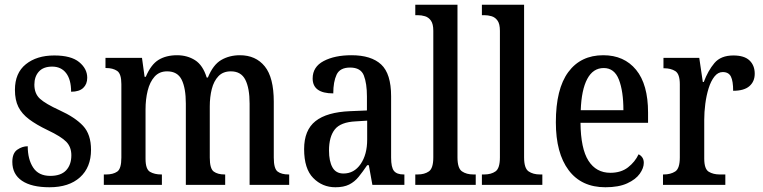

<svg xmlns="http://www.w3.org/2000/svg" viewBox="-20 -780 3217 810"><path d="M189 10Q113 10 72.5 -17.5Q32 -45 32 -97Q32 -134 53 -148.5Q74 -163 97 -163Q97 -108 120 -73Q143 -38 192 -38Q237 -38 259 -61.5Q281 -85 281 -125Q281 -160 259.5 -182Q238 -204 181 -231Q133 -254 102.5 -277Q72 -300 57.5 -329Q43 -358 43 -401Q43 -472 89 -509Q135 -546 209 -546Q280 -546 314 -518Q348 -490 348 -452Q348 -425 331 -409Q314 -393 280 -393Q280 -444 259 -471.5Q238 -499 200 -499Q163 -499 144 -478Q125 -457 125 -423Q125 -385 148.5 -363.5Q172 -342 231 -315Q297 -285 330.5 -249Q364 -213 364 -148Q364 -74 317.5 -32Q271 10 189 10Z M418 0V-44H428Q457 -44 474.5 -56Q492 -68 492 -115V-425Q492 -469 474 -481Q456 -493 428 -493H425V-536H579L590 -456H595Q617 -508 649 -527.5Q681 -547 727 -547Q770 -547 803 -526Q836 -505 852 -453H857Q879 -507 913.5 -527Q948 -547 992 -547Q1059 -547 1097 -500Q1135 -453 1135 -351V-115Q1135 -68 1151.5 -56Q1168 -44 1197 -44H1200V0H1033V-343Q1033 -408 1015 -443.5Q997 -479 954 -479Q921 -479 901.5 -458.5Q882 -438 873.5 -404.5Q865 -371 865 -331V-115Q865 -68 882 -56Q899 -44 927 -44H930V0H764V-343Q764 -408 746.5 -443.5Q729 -479 685 -479Q652 -479 632 -456.5Q612 -434 603 -397.5Q594 -361 594 -318V-110Q594 -66 613 -55Q632 -44 660 -44H663V0Z M1395 10Q1340 10 1301.5 -29Q1263 -68 1263 -151Q1263 -231 1311 -269Q1359 -307 1457 -311L1528 -314V-373Q1528 -428 1515 -461.5Q1502 -495 1457 -495Q1414 -495 1400 -465Q1386 -435 1386 -386Q1299 -386 1299 -449Q1299 -498 1345.5 -522.5Q1392 -547 1463 -547Q1546 -547 1588 -508Q1630 -469 1630 -374V-115Q1630 -74 1642 -59Q1654 -44 1683 -44H1686V0H1551L1536 -83H1529Q1510 -55 1493 -34Q1476 -13 1453 -1.5Q1430 10 1395 10ZM1429 -48Q1474 -48 1501.5 -88Q1529 -128 1529 -191V-271L1481 -268Q1417 -265 1392.5 -234Q1368 -203 1368 -145Q1368 -100 1382.5 -74Q1397 -48 1429 -48Z M1732 0V-44H1742Q1771 -44 1789.5 -57Q1808 -70 1808 -116V-650Q1808 -679 1798 -693Q1788 -707 1773 -711.5Q1758 -716 1742 -716H1732V-760H1910V-116Q1910 -70 1929 -57Q1948 -44 1977 -44H1987V0Z M2013 0V-44H2023Q2052 -44 2070.5 -57Q2089 -70 2089 -116V-650Q2089 -679 2079 -693Q2069 -707 2054 -711.5Q2039 -716 2023 -716H2013V-760H2191V-116Q2191 -70 2210 -57Q2229 -44 2258 -44H2268V0Z M2534 10Q2433 10 2379 -62Q2325 -134 2325 -264Q2325 -405 2377.5 -476Q2430 -547 2525 -547Q2613 -547 2663.5 -485.5Q2714 -424 2714 -305V-262H2429Q2430 -153 2462.5 -102Q2495 -51 2555 -51Q2600 -51 2629.5 -74Q2659 -97 2674 -129Q2683 -125 2689.5 -116Q2696 -107 2696 -93Q2696 -71 2679 -47Q2662 -23 2626 -6.5Q2590 10 2534 10ZM2610 -315Q2610 -395 2591 -444Q2572 -493 2527 -493Q2482 -493 2457.5 -447Q2433 -401 2430 -315Z M2777 0V-44H2780Q2809 -44 2828.5 -56.5Q2848 -69 2848 -116V-424Q2848 -468 2829 -480Q2810 -492 2782 -492H2779V-536H2930L2945 -434H2949Q2967 -482 2994 -514Q3021 -546 3074 -546Q3120 -546 3142 -525Q3164 -504 3164 -469Q3164 -436 3141.5 -416.5Q3119 -397 3073 -397Q3073 -438 3063.5 -457Q3054 -476 3029 -476Q3009 -476 2994 -457Q2979 -438 2969.5 -407.5Q2960 -377 2955.5 -342Q2951 -307 2951 -275V-111Q2951 -67 2970 -55.5Q2989 -44 3016 -44H3040V0Z"/></svg>

Font: Noto Serif Tamil Condensed Medium
Style: Regular
Weight: 500
Width: 3
Designer: Indian Type Foundry, Tom Grace, and the Monotype Design Team
Foundry: Monotype Imaging Inc.
Version: Version 2.004; ttfautohint (v1.8.4.7-5d5b)